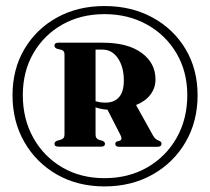

<svg xmlns="http://www.w3.org/2000/svg" viewBox="-20 -772 714 652"><path d="M335 -139Q243.5 -139 173 -179.5Q102.5 -220 62.5 -290Q22.5 -360 22.5 -448.5Q22.5 -537 62.8 -605.2Q103 -673.5 173.5 -712.5Q244 -751.5 335 -751.5Q426.5 -751.5 498 -712.5Q569.5 -673.5 610.2 -605.2Q651 -537 651 -448.5Q651 -360 610.5 -290Q570 -220 498.5 -179.5Q427 -139 335 -139ZM335 -167Q417 -167 480.5 -203.8Q544 -240.5 580 -304.2Q616 -368 616 -449Q616 -528.5 579.5 -590.8Q543 -653 479.2 -688.5Q415.5 -724 335 -724Q254.5 -724 192 -688.8Q129.5 -653.5 93.5 -591.5Q57.5 -529.5 57.5 -449Q57.5 -368 93 -304.2Q128.5 -240.5 191 -203.8Q253.5 -167 335 -167ZM508 -502.5Q508 -473 490.5 -450.2Q473 -427.5 442 -415.5L499.5 -312Q507 -298.5 519 -294.5Q528.5 -291 528.5 -284.5Q528.5 -273.5 515 -273.5H384.5Q371.5 -273.5 371.5 -283.5Q371.5 -288.5 377 -291.5L384.5 -293.5Q398 -296.5 388.5 -314.5L345 -399.5Q322.5 -401 304.5 -407.5V-314.5Q304.5 -301.5 315.5 -297.5L329 -293.5Q336.5 -290 336.5 -283.5Q336.5 -274 323.5 -274H178.5Q165 -274 165 -283.5Q165 -290.5 173.5 -294L187.5 -298Q199 -301.5 199 -314.5V-587.5Q199 -599 189.5 -602.5L173.5 -606.5Q165 -609.5 165 -617.5Q165 -627 178.5 -627H329Q413.5 -627 460.8 -592.5Q508 -558 508 -502.5ZM304.5 -603.5V-428.5Q319 -423.5 338.5 -423.5Q367.5 -423.5 384 -441.8Q400.5 -460 400.5 -499Q400.5 -544.5 380.5 -574Q360.5 -603.5 328.5 -603.5Z"/></svg>

Font: Fraunces 72pt S000
Style: Bold
Weight: 700
Version: Version 1.000; ttfautohint (v1.8.3)